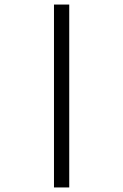

<svg xmlns="http://www.w3.org/2000/svg" viewBox="-20 -672 540 843"><path d="M217 -652V151H284V-652Z"/></svg>

Font: Inconsolatazi4
Style: Regular
Weight: 400
Designer: Raph Levien, Kirill Tkachev
Foundry: Cyreal
Version: Version 1.013